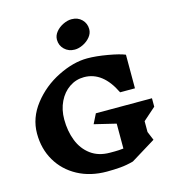

<svg xmlns="http://www.w3.org/2000/svg" viewBox="-154 -1235 1260 1385"><g transform="rotate(-15 475.5 -543.0)"><path d="M828 -179 855 -114 671 -1Q620 13 573 17Q526 21 472 21Q349 21 254.5 -30Q160 -81 107.5 -170.5Q55 -260 55 -374Q55 -491 132.5 -590.5Q210 -690 325.5 -747.5Q441 -805 545 -805Q610 -805 696 -790Q782 -775 822 -758V-507H711Q628 -680 487 -680Q427 -680 377.5 -646.5Q328 -613 299.5 -554Q271 -495 271 -422Q271 -335 299 -263Q327 -191 385 -148Q443 -105 528 -105Q533 -105 563.5 -105Q594 -105 629 -109V-295L467 -334L503 -406H922V-343L828 -260ZM614 -1005Q614 -974 592.5 -947.5Q571 -921 538.5 -905Q506 -889 476 -889Q430 -889 399.5 -918.5Q369 -948 369 -991Q369 -1022 390.5 -1048.5Q412 -1075 445 -1091Q478 -1107 508 -1107Q555 -1107 584.5 -1077.5Q614 -1048 614 -1005Z"/></g></svg>

Font: Inknut Antiqua ExtraBold
Style: Regular
Weight: 800
Designer: Claus Eggers Sørensen
Foundry: Claus Eggers Sørensen
Version: Version 1.003; ttfautohint (v1.8.2) -l 8 -r 50 -G 200 -x 14 